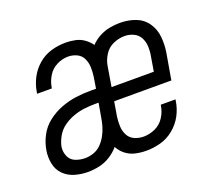

<svg xmlns="http://www.w3.org/2000/svg" viewBox="-97 -670 915 811"><g transform="rotate(-20 360.0 -265.0)"><path d="M170 8Q195 8 221 2.5Q247 -3 270.5 -17.5Q294 -32 312 -53Q323 -32 341.5 -17.5Q360 -3 384 2.5Q408 8 433 8Q464 8 496.5 -0.5Q529 -9 556.5 -31.5Q584 -54 600 -84Q616 -114 621 -147Q622 -150 622 -154H556L555 -149Q551 -123 535.5 -99Q520 -75 494.5 -63.5Q469 -52 443 -52Q421 -52 402 -60.5Q383 -69 373.5 -87Q364 -105 363 -126.5Q362 -148 365 -170L376 -235H633L653 -351Q659 -387 655.5 -422.5Q652 -458 632.5 -486Q613 -514 580.5 -526Q548 -538 512 -538Q512 -538 512 -538Q512 -538 512 -538Q488 -538 464.5 -533.5Q441 -529 418.5 -517Q396 -505 379 -487Q367 -504 349.5 -516.5Q332 -529 310.5 -533.5Q289 -538 267 -538Q235 -538 203 -529Q171 -520 144.5 -497.5Q118 -475 102.5 -445Q87 -415 82 -383Q82 -380 81 -376H147Q148 -378 148 -381Q152 -406 166.5 -430Q181 -454 206 -466.5Q231 -479 257 -479Q278 -479 296.5 -470Q315 -461 323.5 -442.5Q332 -424 332.5 -403Q333 -382 330 -361L322 -311H296Q263 -311 230 -306.5Q197 -302 164 -289.5Q131 -277 102.5 -255Q74 -233 57.5 -201.5Q41 -170 36 -138Q31 -108 37 -78.5Q43 -49 63 -29Q83 -9 111.5 -0.5Q140 8 170 8ZM576 -295H386L401 -385Q405 -410 420 -433.5Q435 -457 460 -468Q485 -479 511 -479Q532 -479 551 -470Q570 -461 579.5 -443Q589 -425 590 -403.5Q591 -382 587 -361ZM179 -51Q157 -51 136.5 -59Q116 -67 107 -87Q98 -107 101 -130Q106 -154 119 -176.5Q132 -199 153.5 -214Q175 -229 199 -237.5Q223 -246 247.5 -249Q272 -252 296 -252H312L301 -189Q298 -170 292.5 -151Q287 -132 277 -113.5Q267 -95 252.5 -80Q238 -65 218.5 -58Q199 -51 179 -51Z"/></g></svg>

Font: Iosevka Sparkle Light
Style: Italic
Weight: 300
Italic angle: -9°
Designer: Belleve Invis
Foundry: Belleve Invis
Version: Version 4.5.0; ttfautohint (v1.8.3)